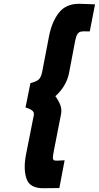

<svg xmlns="http://www.w3.org/2000/svg" viewBox="-20 -772 523 1016"><path d="M117 49 159 -163Q162 -179 148.5 -188.5Q135 -198 115 -203L141 -332Q172 -340 184.5 -351Q197 -362 203 -391L240 -583Q255 -658 292 -705Q329 -752 399 -752L483 -749L455 -606Q448 -606 441 -606Q417 -607 407 -604.5Q397 -602 390 -592Q383 -582 378 -557L345 -384Q338 -350 320 -319.5Q302 -289 273 -263Q290 -240 299 -216.5Q308 -193 303 -168L265 26Q259 55 260 65.5Q261 76 270 77.5Q279 79 305 77L322 76L294 223L208 224Q138 224 120.5 174.5Q103 125 117 49Z"/></svg>

Font: Teachers[wght] Italic
Style: Regular
Weight: 400
Designer: Alfredo Marco Pradil & Chank Diesel
Version: Version 1.000;Glyphs 3.1.2 (3151)